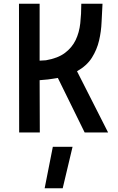

<svg xmlns="http://www.w3.org/2000/svg" viewBox="-20 -712 632 1032"><path d="M264 77H370L317 300H220ZM531 -692Q528 -645 526 -594Q524 -543 512.5 -494Q501 -445 474 -402Q447 -359 394 -329L561 0H435L291 -293Q279 -291 265.5 -289Q252 -287 238 -285L193 -281L194 0H83L82 -692H193V-386L227 -388Q291 -399 329 -427.5Q367 -456 386.5 -496.5Q406 -537 411.5 -587Q417 -637 417 -692Z"/></svg>

Font: Panefresco 750wt
Style: Regular
Weight: 750
Foundry: Campivisivi & Chank Co
Version: Version 1.000